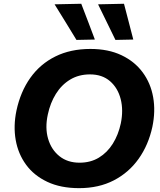

<svg xmlns="http://www.w3.org/2000/svg" viewBox="-20 -988 854 1022"><path d="M401 13.5Q303 13.5 232 -20Q161 -53.5 118.8 -111.2Q76.5 -169 63.5 -243.2Q50.5 -317.5 67.5 -399Q89 -500 141.5 -573.8Q194 -647.5 274.8 -687.5Q355.5 -727.5 461 -727.5Q556.5 -727.5 626.5 -694.2Q696.5 -661 739.2 -603.2Q782 -545.5 795.2 -470.8Q808.5 -396 791 -312.5Q770 -216 718 -142.8Q666 -69.5 586 -28Q506 13.5 401 13.5ZM403.5 -122Q462 -122 506.5 -149Q551 -176 580.5 -223.2Q610 -270.5 623 -331Q637.5 -401 622.5 -460.2Q607.5 -519.5 565.8 -555.8Q524 -592 459 -592Q399 -592 353.2 -564.2Q307.5 -536.5 277.5 -488.2Q247.5 -440 234.5 -378.5Q219 -307.5 236 -249.5Q253 -191.5 296.2 -156.8Q339.5 -122 403.5 -122ZM387 -775.5Q359 -821.5 330 -868.8Q301 -916 270.5 -965L412.5 -968Q431 -920.5 449 -872.8Q467 -825 485 -777.5ZM594.5 -775.5Q572 -822 548.8 -869.2Q525.5 -916.5 502 -965L640 -968Q652.5 -920.5 664.8 -872.8Q677 -825 689.5 -777.5Z"/></svg>

Font: Commissioner
Style: Bold Italic
Weight: 700
Italic angle: -12°
Designer: Kostas Bartsokas
Foundry: Kostas Bartsokas
Version: Version 1.000; ttfautohint (v1.8.3)